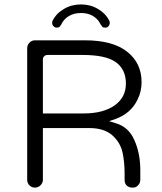

<svg xmlns="http://www.w3.org/2000/svg" viewBox="-20 -856 735 872"><path d="M257.8 -744.1Q269.5 -769.5 293 -783.2Q316.4 -796.9 347.7 -796.9Q392.6 -796.9 419.9 -769.5Q430.7 -758.8 437.5 -744.1Q440.4 -739.3 444.3 -734.9Q448.2 -730.5 457 -730.5Q463.9 -730.5 467.8 -732.4Q478.5 -740.2 478.5 -752Q478.5 -757.8 476.6 -761.7Q459 -795.9 424.8 -815.4Q390.6 -835.9 347.7 -835.9Q304.7 -835.9 270.5 -815.4Q236.3 -795.9 218.8 -761.7Q216.8 -757.8 216.8 -752Q216.8 -743.2 223.6 -736.3Q229.5 -730.5 238.3 -730.5Q247.1 -730.5 251 -734.9Q254.9 -739.3 257.8 -744.1ZM623 -483.4Q623 -569.3 557.6 -621.1Q492.2 -672.9 366.2 -672.9H138.7Q124 -672.9 113.8 -662.1Q103.5 -651.4 103.5 -636.7V-39.1Q103.5 -24.4 113.8 -14.2Q124 -3.9 138.7 -3.9Q153.3 -3.9 164.1 -14.6Q174.8 -25.4 174.8 -39.1V-274.4H385.7Q452.1 -274.4 489.3 -242.2Q526.4 -210 537.1 -161.1Q545.9 -118.2 545.9 -68.4V-39.1Q545.9 -22.5 555.7 -13.2Q565.4 -3.9 582 -3.9Q591.8 -3.9 597.7 -6.8Q617.2 -18.6 617.2 -39.1V-84Q617.2 -160.2 589.8 -220.7Q563.5 -280.3 503.9 -296.9L475.6 -305.7L503.9 -315.4Q575.2 -340.8 605.5 -405.3Q623 -440.4 623 -483.4ZM360.4 -340.8H174.8V-585Q174.8 -594.7 180.7 -600.6Q186.5 -606.4 196.3 -606.4H355.5Q458 -606.4 503.9 -575.2Q551.8 -542 551.8 -476.6Q551.8 -413.1 500 -377Q448.2 -340.8 360.4 -340.8Z"/></svg>

Font: FakePearl
Style: ExtraLight
Weight: 300
Version: Version 1.2